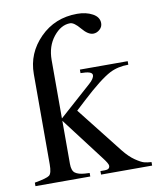

<svg xmlns="http://www.w3.org/2000/svg" viewBox="-79 -745 662 807"><g transform="rotate(-10 252.5 -341.5)"><path d="M505 0H287V-15H306Q327 -15 327 -31Q327 -40 306 -67L166 -251V-67Q166 -38 179.5 -28Q193 -18 221 -16L241 -15V0H7V-15Q59 -24 70.5 -33Q82 -42 82 -80V-465Q82 -554 146 -618.5Q210 -683 305 -683Q343 -683 370.5 -668Q398 -653 398 -627Q398 -611 385.5 -600Q373 -589 358 -589Q336 -589 311 -619Q286 -649 269 -649Q230 -649 198 -609Q166 -569 166 -510V-261L303 -383Q326 -403 326 -418Q326 -435 276 -435V-450H480V-435Q435 -435 400 -417Q356 -394 275 -319L235 -282L390 -85Q414 -55 437.5 -39Q461 -23 474 -19.5Q487 -16 505 -15Z"/></g></svg>

Font: STIX
Style: Regular
Weight: 400
Designer: MicroPress Inc., with final additions and corrections provided by Coen Hoffman, Elsevier (retired)
Version: Version 1.1.1